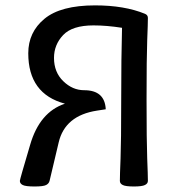

<svg xmlns="http://www.w3.org/2000/svg" viewBox="-20 -675 645 703"><path d="M470.2 7.8Q439.9 7.8 429.4 2.4Q418.9 -2.9 418.9 -12.7Q418.9 -33.2 421.4 -94.7Q423.8 -156.2 423.8 -311Q423.8 -465.8 426.8 -573.2Q370.6 -582 322.3 -582Q244.6 -582 211.2 -546.6Q177.7 -511.2 177.7 -462.9Q177.7 -410.6 211.7 -377.7Q245.6 -344.7 288.1 -344.7Q363.8 -344.7 367.2 -274.9L335.4 -270Q217.8 -252 194.8 -153.3L161.6 -13.2Q159.2 -2.9 148.9 2.4Q138.7 7.8 106.4 7.8Q73.7 7.8 63.2 2.4Q52.7 -2.9 52.7 -12.7Q52.7 -18.1 90.3 -144.5Q125 -264.6 217.8 -295.4Q83.5 -331.1 83.5 -480Q83.5 -557.1 142.8 -606.2Q202.1 -655.3 328.1 -655.3Q435.5 -655.3 510.7 -624.5Q521.5 -620.1 521.5 -609.4Q521.5 -588.9 519 -527.3Q516.6 -465.8 516.6 -311Q516.6 -156.2 519 -94.7Q521.5 -33.2 521.5 -12.7Q521.5 -2.9 510.7 2.4Q500 7.8 470.2 7.8Z"/></svg>

Font: Bainsley
Style: Regular
Weight: 400
Designer: Paul James MIller
Foundry: High-Logic / Made with FontCreator
Version: Version 1.411;March 28, 2021;FontCreator 13.0.0.2683 64-bit